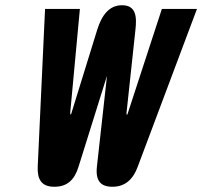

<svg xmlns="http://www.w3.org/2000/svg" viewBox="-20 -704 772 733"><path d="M280 -68 387 -410C387 -411 388 -412 388 -413V-410L350 -68C344 -13 365 9 409 9C459 9 489 -21 506 -68L732 -670H598L468 -272C467 -268 466 -266 465 -266C463 -266 463 -269 463 -273L497 -590C503 -641 499 -684 446 -684C398 -684 369 -648 351 -590L253 -273C252 -270 252 -267 250 -267C249 -267 248 -270 248 -273L285 -670H152L124 -68C122 -21 137 9 187 9C236 9 264 -16 280 -68Z"/></svg>

Font: LT Wave Mono Black
Style: Italic
Weight: 900
Designer: Daniel Lyons
Version: Version 2.5 (Glyphs App)